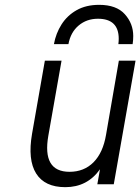

<svg xmlns="http://www.w3.org/2000/svg" viewBox="-20 -762 580 794"><path d="M250 12Q165 12 129.5 -44.5Q94 -101 112.5 -208.5L165.5 -511H234.5L180 -201.5Q153.5 -51.5 267.5 -51.5Q327.5 -51.5 366.8 -91Q406 -130.5 418.5 -204.5L471.5 -511H540.5L450.5 0H382.5L393.5 -62Q341 12 250 12ZM203 -579.5Q211 -624 234.5 -661Q258 -698 297 -720Q336 -742 390 -742Q461.5 -742 496.2 -703.2Q531 -664.5 531 -613Q531 -595.5 528.5 -579.5H469.5Q471 -592 471 -601.5Q471 -684.5 385 -684.5Q338.5 -684.5 305.2 -656.5Q272 -628.5 263 -579.5Z"/></svg>

Font: Overpass Light
Style: Italic
Weight: 300
Italic angle: -10°
Designer: Delve Withrington, Dave Bailey, Thomas Jockin
Foundry: Delve Fonts LLC
Version: Version 4.000; ttfautohint (v1.8.3)